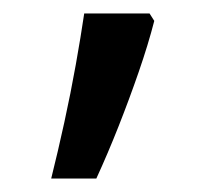

<svg xmlns="http://www.w3.org/2000/svg" viewBox="-20 -136 308 285"><path d="M56 129Q66 89 75.5 45.5Q85 2 92.5 -40Q100 -82 105 -116H202L209 -105Q200 -70 186 -29.5Q172 11 156 51.5Q140 92 123 129Z"/></svg>

Font: guzrati115
Style: Regular
Weight: 400
Designer: Jelle Bosma - Monotype Design Team, Universal Thirst
Foundry: Monotype Imaging Inc.
Version: Version 2.102